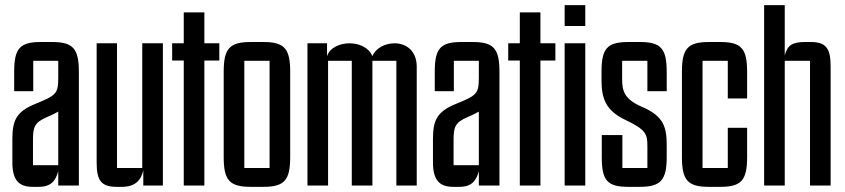

<svg xmlns="http://www.w3.org/2000/svg" viewBox="-20 -720 3277 745"><path d="M28 -90C28 -20 54 5 107 5H130C180 5 196 -20 206 -56V0H286V-441C286 -531 264 -557 182 -557H138C56 -557 35 -531 35 -441V-366H109V-484H206V-420C206 -355 198 -350 115 -316C42 -286 28 -251 28 -180ZM206 -79H108V-178C108 -227 114 -245 163 -266C180 -273 194 -280 206 -287Z M612 -552H532V-68H434V-552H355V-90C355 -20 372 5 433 5H453C503 5 527 -19 536 -59V0H612Z M648 -485H693V0H773V-485H831V-552H773V-672H693V-552H648Z M1002 5C1084 5 1106 -21 1106 -111V-441C1106 -531 1084 -557 1002 -557H953C870 -557 848 -531 848 -441V-111C848 -21 870 5 953 5ZM928 -484H1026V-68H928Z M1253 0V-484H1345V0H1425V-484H1518V0H1597V-461C1597 -525 1554 -552 1511 -552C1474 -552 1437 -533 1425 -502C1411 -536 1373 -552 1336 -552C1300 -552 1260 -536 1249 -502V-552H1173V0Z M1660 -90C1660 -20 1686 5 1739 5H1762C1812 5 1828 -20 1838 -56V0H1918V-441C1918 -531 1896 -557 1814 -557H1770C1688 -557 1667 -531 1667 -441V-366H1741V-484H1838V-420C1838 -355 1830 -350 1747 -316C1674 -286 1660 -251 1660 -180ZM1838 -79H1740V-178C1740 -227 1746 -245 1795 -266C1812 -273 1826 -280 1838 -287Z M1952 -485H1997V0H2077V-485H2135V-552H2077V-672H1997V-552H1952Z M2171 -619H2251V-700H2171ZM2251 -552H2171V0H2251Z M2462 5C2544 5 2567 -21 2567 -111V-153C2567 -224 2558 -268 2472 -305C2402 -335 2394 -367 2394 -414V-484H2492V-366H2567V-441C2567 -531 2545 -557 2463 -557H2418C2335 -557 2314 -531 2314 -441V-409C2314 -338 2330 -291 2408 -254C2486 -217 2492 -200 2492 -153V-68H2395V-196H2315V-111C2315 -21 2335 5 2418 5Z M2775 5C2857 5 2879 -21 2879 -111V-224H2804V-68H2706V-484H2804V-338H2879V-441C2879 -531 2857 -557 2775 -557H2731C2648 -557 2626 -531 2626 -441V-111C2626 -21 2648 5 2731 5Z M3203 -462C3203 -532 3186 -557 3125 -557H3104C3054 -557 3035 -544 3025 -505V-700H2945V0H3025V-484H3123V0H3203Z"/></svg>

Font: Queering
Style: Regular
Weight: 400
Designer: Adam Naccarato
Foundry: adamnac
Version: Version 2.000;hotconv 1.0.109;makeotfexe 2.5.65596